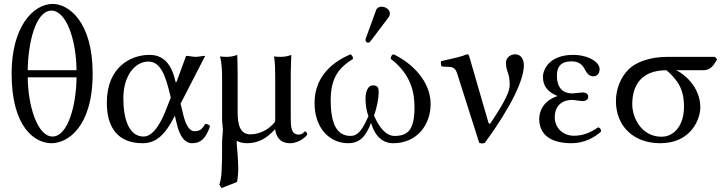

<svg xmlns="http://www.w3.org/2000/svg" viewBox="-20 -718 3684 976"><path d="M39 -344C39 -72 156 10 242 10C322 10 451 -70 451 -344C451 -609 328 -698 248 -698C150 -698 39 -584 39 -344ZM369 -361H121C122 -490 158 -664 242 -664C316 -664 368 -517 369 -361ZM369 -325C368 -180 324 -24 247 -24C170 -24 122 -181 121 -325Z M898 -191 1023 -434C1010 -434 989 -429 974 -429C959 -429 941 -434 926 -434L879 -306H878C876 -298 874 -294 872 -304C852 -391 813 -439 739 -439C648 -439 523 -380 523 -196C523 -72 577 10 705 10C773 10 819 -31 869 -130L878 -91C894 -23 920 10 957 10C1001 10 1026 -14 1048 -77C1042 -84 1035 -88 1023 -88C1006 -58 993 -51 968 -51C945 -51 925 -80 912 -133ZM848 -222 832 -181C798 -86 756 -24 710 -24C636 -24 607 -111 607 -219C607 -334 667 -405 734 -405C794 -405 820 -339 843 -243Z M1377 -60H1379C1382 -32 1397 10 1455 10C1504 10 1542 -30 1542 -35C1542 -42 1535 -50 1531 -50C1525 -50 1522 -34 1498 -34C1459 -34 1458 -75 1458 -121V-343C1458 -375 1461 -439 1461 -439C1446 -433 1427 -429 1408 -429C1395 -429 1379 -430 1373 -431C1379 -399 1379 -350 1379 -322V-101C1357 -68 1307 -35 1253 -35C1200 -35 1188 -84 1188 -149V-343C1188 -375 1186 -439 1186 -439C1171 -433 1152 -429 1133 -429C1120 -429 1104 -430 1098 -431C1108 -399 1109 -350 1109 -322V-112C1109 -93 1113 -70 1113 -59C1113 -38 1109 -20 1109 7C1109 131 1108 186 1095 220L1106 238L1185 207C1189 186 1191 161 1191 136C1191 83 1183 24 1183 5C1183 1 1184 -1 1184 -2C1196 5 1216 10 1234 10C1295 10 1337 -16 1377 -60Z M2169 -189C2169 -305 2075 -397 1981 -442C1968 -439 1967 -427 1966 -419C2070 -340 2087 -247 2087 -174C2087 -64 2058 -27 1986 -27C1946 -27 1911 -62 1881 -131C1896 -168 1905 -223 1905 -247C1905 -271 1902 -284 1875 -284C1849 -284 1838 -249 1838 -218C1838 -198 1840 -161 1853 -128C1822 -57 1799 -27 1762 -27C1688 -27 1661 -97 1661 -209C1661 -331 1710 -378 1775 -419C1774 -428 1770 -438 1762 -442C1649 -394 1579 -312 1579 -194C1579 -63 1659 10 1749 10C1806 10 1839 -21 1866 -93C1888 -21 1928 10 1979 10C2101 10 2169 -85 2169 -189ZM1920 -684C1907 -684 1896 -678 1892 -667L1840 -524C1839 -521 1838 -517 1838 -514C1838 -507 1844 -501 1852 -501C1856 -501 1861 -505 1864 -509L1956 -631C1960 -636 1962 -644 1962 -649C1962 -669 1940 -684 1920 -684Z M2305 -341 2416 8C2426 12 2435 12 2445 8C2582 -181 2643 -313 2643 -387C2643 -415 2629 -442 2599 -442C2568 -442 2552 -418 2552 -401C2552 -350 2571 -352 2571 -286C2571 -253 2547 -202 2475 -94C2469 -84 2465 -89 2462 -98L2366 -429C2363 -440 2361 -442 2354 -442C2324 -429 2282 -421 2222 -407C2220 -399 2221 -388 2225 -380L2262 -378C2285 -377 2296 -370 2305 -341Z M2800 -121C2800 -177 2833 -210 2889 -210C2898 -210 2932 -204 2940 -204C2963 -204 2970 -215 2970 -227C2970 -239 2960 -248 2941 -248C2936 -248 2891 -243 2890 -243C2847 -243 2811 -265 2811 -334C2811 -400 2856 -406 2887 -406C2926 -406 2943 -385 2954 -363C2964 -346 2974 -330 2996 -330C3009 -330 3028 -338 3028 -367C3028 -403 2970 -439 2893 -439C2775 -439 2740 -367 2740 -327C2740 -279 2766 -250 2812 -231V-229C2740 -204 2721 -151 2721 -113C2721 -55 2754 10 2886 10C2949 10 3003 -19 3036 -50C3036 -61 3030 -68 3021 -71C2982 -44 2944 -28 2897 -28C2842 -28 2800 -68 2800 -121Z M3554 -361C3591 -361 3607 -383 3625 -417L3614 -429H3373C3282 -429 3211 -401 3176 -366C3134 -324 3111 -265 3111 -204C3111 -78 3199 10 3336 10C3495 10 3540 -115 3540 -172C3540 -261 3478 -330 3418 -361ZM3343 -23C3240 -23 3194 -120 3194 -188C3194 -283 3239 -361 3368 -361C3425 -311 3457 -266 3457 -175C3457 -81 3407 -23 3343 -23Z"/></svg>

Font: Libertinus Math
Style: Regular
Weight: 400
Designer: Philipp H. Poll, Khaled Hosny
Foundry: Caleb Maclennan
Version: Version 7.050;RELEASE